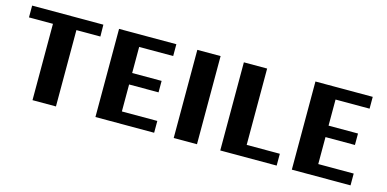

<svg xmlns="http://www.w3.org/2000/svg" viewBox="-55 -776 2118 1052"><g transform="rotate(15 1004.0 -250.0)"><path d="M159 0V-433H23V-500H427L428 -433H292V0Z M516 0V-500H841V-433H648V-285H815V-220H648V-67H849V0Z M960 0V-500H1092V0Z M1224 0V-500H1356V-67H1544V0Z M1630 0V-500H1955V-433H1762V-285H1929V-220H1762V-67H1963V0Z"/></g></svg>

Font: Arsenal SC
Style: Bold
Weight: 700
Designer: Andrij Shevchenko
Foundry: Stairsfor
Version: Version 2.001; ttfautohint (v1.8.4.7-5d5b)